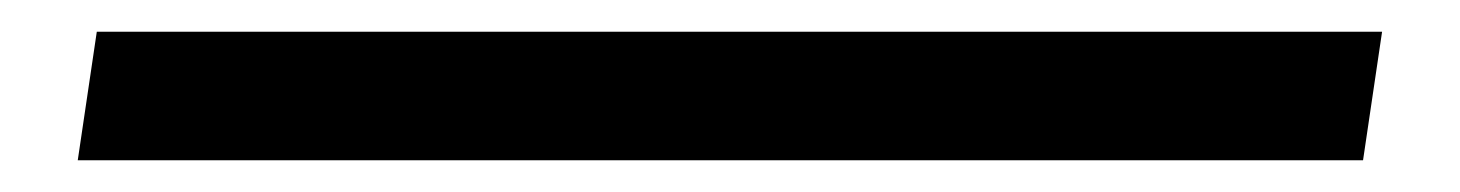

<svg xmlns="http://www.w3.org/2000/svg" viewBox="-20 99 920 121"><path d="M29 200 41 119H851L839 200Z"/></svg>

Font: Genos Thin Black
Style: Italic
Weight: 900
Italic angle: -8°
Version: Version 1.010